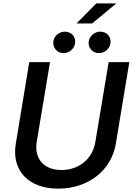

<svg xmlns="http://www.w3.org/2000/svg" viewBox="-20 -1090 775 1121"><path d="M614.3 -727.3 536.6 -260.7C521.7 -165.8 444.2 -97.3 338.8 -97.3C233.7 -97.3 179.3 -165.8 194.2 -260.7L272 -727.3H150.9L72.1 -250.4C46.5 -96.2 144.2 11.4 320.3 11.4C496.1 11.4 630.7 -96.2 656.2 -250.4L735.1 -727.3ZM291.5 -849.8C285.9 -812.5 313.6 -779.8 350.9 -779.8C384.2 -779.8 413.4 -805.4 418 -835.2C424.4 -874.3 398.1 -905.2 358.3 -905.2C327.4 -905.2 296.5 -881.7 291.5 -849.8ZM426.5 -953.1H517.8L659.1 -1070H542.3ZM498.2 -849.8C491.8 -811.8 520.2 -779.8 557.5 -779.8C591.3 -779.8 620 -805.4 624.6 -835.2C631 -874.3 605.1 -905.2 565 -905.2C534.1 -905.2 503.9 -881.7 498.2 -849.8Z"/></svg>

Font: Magic Ui Pro Semi Bold
Style: Italic
Weight: 600
Italic angle: -9.39999°
Designer: Stefan Endress, Andreas Faust
Version: Version 1.000;FEAKit 1.0